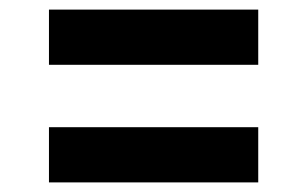

<svg xmlns="http://www.w3.org/2000/svg" viewBox="-20 -530 640 400"><path d="M518 -395V-510H82V-395ZM518 -150V-265H82V-150Z"/></svg>

Font: Tekne LDO
Style: Bold
Weight: 700
Monospace: yes
Designer: Alessio Laiso, Mario Rullo, Paolo Rosset
Foundry: Alessio Laiso
Version: Version 1.000;hotconv 1.0.109;makeotfexe 2.5.65596